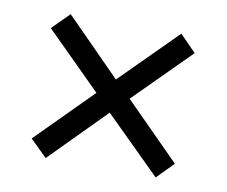

<svg xmlns="http://www.w3.org/2000/svg" viewBox="-57 -643 686 581"><g transform="rotate(10 286.0 -353.0)"><path d="M456 -574 285 -403 116 -574 64 -522 234 -353 65 -183 117 -132 284 -301 455 -132 505 -183 336 -353 506 -523Z"/></g></svg>

Font: Noto Sans Sunuwar
Style: Regular
Weight: 400
Designer: Anshuman Pandey
Foundry: Jamra Patel LLC
Version: Version 1.000